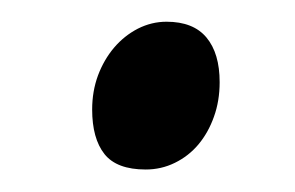

<svg xmlns="http://www.w3.org/2000/svg" viewBox="-20 -135 269 175"><path d="M180.2 -60.1Q180.2 -43 175 -28.6Q169.9 -14.2 160.9 -3.4Q151.9 7.3 139.4 13.4Q127 19.5 112.8 19.5Q86.4 19.5 75.2 5.4Q64 -8.8 64 -35.2Q64 -51.8 69.3 -66.2Q74.7 -80.6 84 -91.6Q93.3 -102.5 105.7 -108.9Q118.2 -115.2 131.8 -115.2Q156.2 -115.2 168.2 -100.8Q180.2 -86.4 180.2 -60.1Z"/></svg>

Font: Gentium Plus Phon
Style: Regular
Weight: 400
Designer: J. Victor Gaultney, Annie Olsen, Iska Routamaa, Becca Hirsbrunner
Foundry: SIL International
Version: Version 5.000